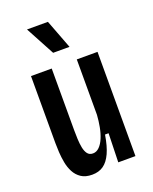

<svg xmlns="http://www.w3.org/2000/svg" viewBox="-141 -822 728 914"><g transform="rotate(-20 222.5 -365.0)"><path d="M166 13Q132 13 110.5 -1.5Q89 -16 77 -39Q65 -62 60 -89Q55 -116 53.5 -142Q52 -168 52 -188V-528H157V-216Q157 -194 158 -170.5Q159 -147 163 -126.5Q167 -106 176.5 -93.5Q186 -81 204 -81Q222 -81 236.5 -95.5Q251 -110 261 -134Q271 -158 276.5 -187.5Q282 -217 284 -247V-528H389V-210V0H302L306 -146H288Q279 -90 263 -55Q247 -20 223.5 -3.5Q200 13 166 13ZM189 -596 110 -743H216L272 -596Z"/></g></svg>

Font: Bricolage Grotesque Condensed Medium
Style: Regular
Weight: 500
Width: 3
Designer: Mathieu Triay
Foundry: Atelier Triay
Version: Version 1.000;gftools[0.9.30]